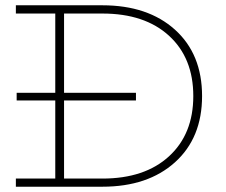

<svg xmlns="http://www.w3.org/2000/svg" viewBox="-20 -706 856 726"><path d="M367.2 -686Q539.1 -686 641.6 -593.8Q744.1 -501.5 744.1 -342.8Q744.1 -184.6 641.6 -92.3Q539.1 0 367.2 0H40V-30.8H189V-326.2H43V-355H189V-654.8H40V-686ZM367.2 -30.8Q527.3 -30.8 619.1 -115Q710.9 -199.2 710.9 -342.8Q710.9 -486.8 619.1 -570.8Q527.3 -654.8 367.2 -654.8H222.2V-355H494.1V-326.2H222.2V-30.8Z"/></svg>

Font: BioRhyme ExtraLight
Style: Regular
Weight: 275
Designer: Aoife Mooney
Foundry: Aoife Mooney Type
Version: Version 1.500;PS 001.500;hotconv 1.0.88;makeotf.lib2.5.64775